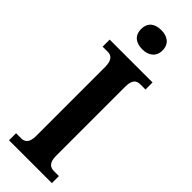

<svg xmlns="http://www.w3.org/2000/svg" viewBox="-306 -947 963 963"><g transform="rotate(45 175.5 -465.5)"><path d="M174 -795C215 -795 250 -816 250 -863C250 -911 215 -931 174 -931C130 -931 98 -911 98 -863C98 -816 130 -795 174 -795ZM24 0H328V-50H292C266 -50 246 -64 246 -112V-600C246 -652 265 -664 292 -664H328V-714H24V-664H60C84 -664 105 -652 105 -600V-112C105 -62 84 -50 60 -50H24Z"/></g></svg>

Font: Noto Serif Tamil Condensed
Style: Bold Italic
Weight: 700
Width: 3
Italic angle: -12°
Designer: Indian Type Foundry, Tom Grace, and the Monotype Design Team
Foundry: Monotype Imaging Inc.
Version: Version 2.003